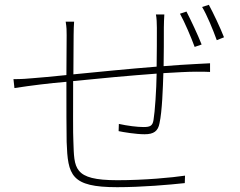

<svg xmlns="http://www.w3.org/2000/svg" viewBox="-20 -768 996 798"><path d="M818 -583C802 -624 772 -687 755 -720L728 -711C747 -677 774 -614 789 -573ZM628 -708C631 -694 632 -671 632 -653C632 -611 632 -544 631 -491C516 -482 388 -469 285 -459L286 -622C286 -641 287 -665 288 -678H253C257 -653 257 -641 257 -622L256 -456C196 -450 146 -445 116 -443C96 -441 69 -439 36 -439L40 -402C112 -413 184 -422 256 -428C256 -328 256 -218 257 -178C262 -40 274 10 467 10C569 10 684 0 748 -7L749 -38C696 -30 581 -19 468 -19C283 -19 289 -69 285 -180C283 -212 284 -322 284 -431C391 -442 521 -454 631 -462C630 -394 624 -304 618 -269C614 -244 603 -240 576 -240C551 -240 510 -245 474 -253L473 -223C491 -219 545 -210 581 -210C619 -210 637 -223 643 -256C654 -306 657 -402 659 -464C712 -467 760 -470 795 -470C818 -470 840 -470 853 -469V-505C837 -504 819 -503 795 -502C755 -500 708 -497 660 -493C661 -541 661 -607 661 -653C661 -669 662 -692 663 -708ZM820 -739C840 -706 865 -645 881 -601L911 -613C895 -654 866 -715 848 -748Z"/></svg>

Font: Kinto Sans Thin
Style: Regular
Weight: 100
Designer: Authors: Ryoko NISHIZUKA  (kana & ideographs); Paul D. Hunt (Latin, Greek & Cyrillic); Wenlong ZHANG  (bopomofo); Sandol
Foundry: Adobe Systems Incorporated, ookami Inc.
Version: Version 0.001